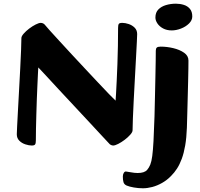

<svg xmlns="http://www.w3.org/2000/svg" viewBox="-20 -776 1085 1041"><path d="M152.3 13Q136.8 13 117.3 6.6Q97.9 0.2 84.5 -13.4Q71.1 -26.9 71.1 -48Q71.1 -55.5 72.8 -90.4Q74.6 -125.2 77.4 -177.4Q80.3 -229.6 83.5 -289.3Q86.8 -349 89.7 -405.5Q92.5 -462.1 94.3 -506Q96 -549.9 96 -569.6Q96 -579.4 108.4 -593.6Q120.9 -607.8 138.4 -621.1Q156 -634.4 173.5 -643.2Q190.9 -652 201 -652Q207.7 -652 214.1 -648.9Q220.5 -645.8 225 -639.5Q228.7 -634.1 249 -611.9Q269.4 -589.7 299.8 -556.2Q330.2 -522.7 367.2 -483Q404.1 -443.4 441.4 -403.4Q478.7 -363.5 512.4 -327.7Q546.1 -291.9 570.9 -266.1Q595.8 -240.3 606.7 -230.3Q607.5 -240.4 609.2 -268.9Q611 -297.4 612.8 -338.5Q614.7 -379.6 616.6 -428.1Q618.4 -476.6 619.3 -527.1Q620.2 -577.5 620.2 -623.9Q620.2 -639.9 623.9 -646Q627.7 -652 643 -652Q658.8 -652 677.7 -645.7Q696.6 -639.4 710.2 -625.9Q723.7 -612.3 723.7 -591.3Q723.7 -584.5 722 -549.2Q720.2 -514 717.4 -461.7Q714.5 -409.4 711.3 -349.8Q708 -290.2 705.1 -233.7Q702.3 -177.2 700.5 -133.6Q698.8 -90.1 698.8 -69.6Q698.8 -59.8 686.2 -45.6Q673.7 -31.4 656 -18Q638.3 -4.6 621 4.2Q603.6 13 593.8 13Q587.8 13 581.2 9.8Q574.5 6.5 569.8 0.2Q561.2 -8.8 533 -39.2Q504.9 -69.6 464.9 -112.6Q424.8 -155.6 380.7 -202.9Q336.5 -250.1 296.3 -293.4Q256.1 -336.7 227 -368.5Q197.9 -400.2 187.6 -410.4Q186.8 -400.9 185.7 -375.7Q184.6 -350.5 182.9 -315.2Q181.1 -279.9 179.7 -239.2Q178.4 -198.5 177.1 -157.2Q175.9 -116 175.1 -79.3Q174.4 -42.5 174.4 -15.1Q174.4 0.7 170.5 6.8Q166.6 13 152.3 13ZM755 244.8Q730.1 244.8 705.7 240.5Q681.4 236.3 666.6 230Q653.1 224 649.5 211.6Q646 199.2 646 181.4Q646 169.9 650.8 161.9Q655.6 153.8 662.3 153.8Q667.3 153.8 688.1 157.9Q708.9 162 726.2 162Q744.5 162 757.2 157.9Q769.9 153.8 777.6 145.3Q787.8 133.6 794.7 116.8Q801.5 100 805.5 69.9Q809.5 39.9 812.3 -11.9Q815.2 -63.6 817.7 -145.2Q819.2 -200.6 820.3 -255.9Q821.4 -311.3 822.6 -360.4Q823.7 -409.5 824.2 -446.5Q824.7 -483.4 824.7 -500.9Q824.7 -512.4 829.9 -517.8Q835.2 -523.2 851.6 -523.2Q884.5 -523.2 919.4 -515Q954.3 -506.7 978 -490.1Q1001.8 -473.5 1001.8 -447.9Q1001.8 -434.6 1001.4 -404.5Q1001 -374.5 1000 -334.3Q999 -294.2 997.8 -249.6Q996.5 -205 995.5 -162.1Q994.5 -119.1 993.3 -84.1Q991.3 -28.5 984 13.2Q976.8 54.8 965.4 85.4Q954 116.1 939.6 138.2Q925.2 160.4 907.6 177.9Q885.3 200.9 858.8 215.8Q832.3 230.8 805.7 237.8Q779 244.8 755 244.8ZM911 -611.1Q884.4 -611.1 864.4 -621.8Q844.4 -632.5 833.5 -648.8Q822.6 -665.1 822.6 -680.9Q822.6 -708.4 838.6 -724.7Q854.5 -741 880.1 -748.5Q905.7 -756 933.8 -756Q956.2 -756 976.7 -749.6Q997.1 -743.2 1009.8 -727.9Q1022.5 -712.6 1022.5 -686.6Q1022.5 -666 1004.9 -648.6Q987.3 -631.2 961.3 -621.1Q935.3 -611.1 911 -611.1Z"/></svg>

Font: Briem Hand Thin
Style: Regular
Weight: 100
Designer: Gunnlaugur SE Briem, Eben Sorkin
Foundry: Sorkin Type Co.
Version: Version 1.003